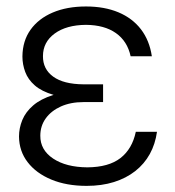

<svg xmlns="http://www.w3.org/2000/svg" viewBox="-20 -573 549 602"><path d="M241.2 -287.1H303.2V-252.9H241.7Q201.7 -252.9 171.1 -239.3Q140.6 -225.6 123.5 -201.9Q106.4 -178.2 106.4 -147.5Q106 -103 146.5 -75.9Q187 -48.8 253.9 -48.3Q320.8 -48.8 357.7 -77.4Q394.5 -106 405.8 -159.7H472.2Q466.8 -121.1 449.7 -90.1Q432.6 -59.1 404.1 -36.6Q375.5 -14.2 337.2 -2.2Q298.8 9.8 251.5 9.8Q188.5 9.8 140.9 -10Q93.3 -29.8 66.7 -64.5Q40 -99.1 39.6 -145Q39.6 -171.4 50 -196.8Q60.5 -222.2 84 -242.4Q107.4 -262.7 146.2 -274.9Q185.1 -287.1 241.2 -287.1ZM303.2 -264.6H241.2Q185.1 -264.6 147.7 -275.6Q110.4 -286.6 89.1 -305.2Q67.9 -323.7 59.1 -347.4Q50.3 -371.1 50.3 -396Q50.8 -444.8 75.7 -479.7Q100.6 -514.6 145.3 -533.7Q189.9 -552.7 249.5 -552.7Q307.6 -552.7 351.3 -534.4Q395 -516.1 421.9 -481.2Q448.7 -446.3 456.1 -396.5H389.6Q379.4 -443.8 343.5 -469.2Q307.6 -494.6 249.5 -495.1Q188 -494.6 151.4 -467.8Q114.7 -440.9 114.7 -397Q114.3 -356.4 146.7 -332.8Q179.2 -309.1 241.7 -308.6H303.2Z"/></svg>

Font: Inter Tight Light
Style: Regular
Weight: 300
Designer: Rasmus Andersson
Foundry: rsms
Version: Version 3.004